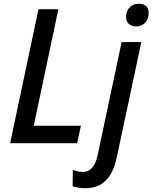

<svg xmlns="http://www.w3.org/2000/svg" viewBox="-20 -763 812 1023"><path d="M34 0 185 -714H291L160 -93H411L391 0ZM434 240Q415 240 397 237Q379 234 367 229L368 142Q381 147 394 150Q407 153 423 153Q442 153 457 143Q472 133 483.5 112Q495 91 501 60L628 -539H733L603 72Q593 122 573 159.5Q553 197 519 218.5Q485 240 434 240ZM706 -622Q683 -622 667.5 -634.5Q652 -647 652 -673Q652 -693 660 -708.5Q668 -724 683 -733.5Q698 -743 720 -743Q745 -743 758.5 -730.5Q772 -718 772 -694Q772 -661 753 -641.5Q734 -622 706 -622Z"/></svg>

Font: Noto Sans Display Medium
Style: Italic
Weight: 500
Italic angle: -12°
Designer: Monotype Design Team
Foundry: Monotype Imaging Inc.
Version: Version 2.003